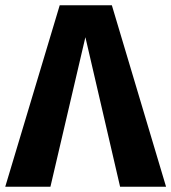

<svg xmlns="http://www.w3.org/2000/svg" viewBox="-27 -713 654 733"><path d="M400 -693 607 0H431.5L299 -571L165.5 0H-7L201 -693Z"/></svg>

Font: Fira Code Light
Style: Bold
Weight: 700
Monospace: yes
Version: Version 5.002